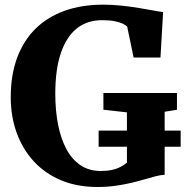

<svg xmlns="http://www.w3.org/2000/svg" viewBox="-20 -772 776 804"><path d="M388 11Q302 11 234.8 -17.5Q167.5 -46 120.8 -97.2Q74 -148.5 49.5 -216.8Q25 -285 25 -364.5Q25 -458.5 52 -530.8Q79 -603 129.2 -652.2Q179.5 -701.5 251 -727Q322.5 -752.5 412 -752.5Q451.5 -752.5 490.5 -748.2Q529.5 -744 563.8 -738.2Q598 -732.5 623.8 -727.8Q649.5 -723 663 -721.5L652 -531H539.5L512.5 -661Q507.5 -666 495 -672.2Q482.5 -678.5 461 -683Q439.5 -687.5 407.5 -687.5Q345 -687.5 301.5 -652.8Q258 -618 234.8 -549.5Q211.5 -481 211.5 -379.5Q211.5 -310 223 -251Q234.5 -192 257.8 -148.2Q281 -104.5 317 -80.2Q353 -56 402 -56Q427.5 -56 447.8 -60.2Q468 -64.5 484 -72.8Q500 -81 511.5 -91V-301.5L413 -312.5V-382.5H721V-312.5L669.5 -304V-40Q653 -39.5 632 -34Q611 -28.5 585.5 -21Q560 -13.5 529.5 -6.2Q499 1 463.8 6Q428.5 11 388 11ZM393 -157.5V-225H736.5V-157.5Z"/></svg>

Font: Merriweather Light 18pt ExtraBold
Style: Regular
Weight: 800
Version: Version 2.100